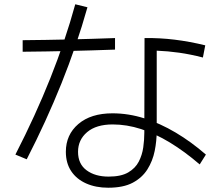

<svg xmlns="http://www.w3.org/2000/svg" viewBox="-20 -837 1040 898"><path d="M105 -92 52 -114Q146 -297 215.5 -471.5Q285 -646 332 -817L389 -803Q339 -625 267.5 -447Q196 -269 105 -92ZM518 -659V-605Q410 -601 302 -598.5Q194 -596 86 -595V-649Q194 -650 302 -652.5Q410 -655 518 -659ZM943 -114 914 -68Q843 -129 774.5 -170.5Q706 -212 639.5 -233.5Q573 -255 507 -255Q430 -255 387.5 -219Q345 -183 345 -127Q345 -70 385 -40.5Q425 -11 488 -11Q546 -11 579.5 -30.5Q613 -50 629 -81Q645 -112 650 -147.5Q655 -183 655 -216L656 -659Q727 -660 796.5 -651.5Q866 -643 940 -625L929 -568Q871 -583 818 -590.5Q765 -598 713 -600V-226Q713 -178 703.5 -131Q694 -84 669.5 -45Q645 -6 601 17.5Q557 41 486 41Q428 41 383 21Q338 1 313 -36.5Q288 -74 288 -127Q288 -207 346.5 -257Q405 -307 506 -307Q581 -307 655 -283.5Q729 -260 801.5 -217Q874 -174 943 -114Z"/></svg>

Font: Murecho Thin Light
Style: Regular
Weight: 300
Version: Version 1.010